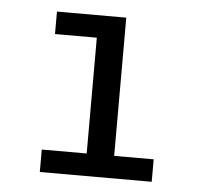

<svg xmlns="http://www.w3.org/2000/svg" viewBox="-39 -782 508 494"><g transform="rotate(5 215.0 -534.5)"><path d="M268 -742V-385H370V-327H81V-385H197V-684H89V-742Z"/></g></svg>

Font: false
Style: Regular
Weight: 500
Designer: Julieta Ulanovsky
Foundry: Julieta Ulanovsky
Version: Version 7.222;hotconv 1.0.109;makeotfexe 2.5.65596